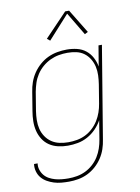

<svg xmlns="http://www.w3.org/2000/svg" viewBox="-103 -824 805 1105"><g transform="rotate(-10 300.0 -271.5)"><path d="M209 213Q186 213 164 211Q142 209 121.5 202.5Q101 196 82.5 185.5Q64 175 50.5 159Q37 143 31 121.5Q25 100 28 78H49Q46 97 52 115.5Q58 134 69.5 148Q81 162 97.5 171Q114 180 132 185Q150 190 169.5 192Q189 194 209 194Q234 194 259.5 189.5Q285 185 309 173.5Q333 162 353.5 143.5Q374 125 388 102.5Q402 80 410.5 55Q419 30 423 5L441 -105Q426 -78 404 -55.5Q382 -33 354.5 -18Q327 -3 297.5 2.5Q268 8 239 8Q210 8 182 1.5Q154 -5 131.5 -20Q109 -35 94 -58.5Q79 -82 72.5 -109Q66 -136 66.5 -165Q67 -194 72 -223L90 -333Q94 -361 103.5 -388Q113 -415 129.5 -439.5Q146 -464 169 -484Q192 -504 218 -516Q244 -528 272 -533Q300 -538 328 -538Q358 -538 387 -531Q416 -524 438 -506.5Q460 -489 473.5 -463.5Q487 -438 492 -410L512 -530H532L443 8Q439 36 430 62.5Q421 89 405 113.5Q389 138 366.5 158Q344 178 318 190.5Q292 203 264 208Q236 213 209 213ZM245 -11Q270 -11 295.5 -15.5Q321 -20 344.5 -31.5Q368 -43 388 -61.5Q408 -80 422 -102.5Q436 -125 444.5 -149.5Q453 -174 457 -199L475 -309Q479 -335 480 -361Q481 -387 475.5 -411.5Q470 -436 457 -457.5Q444 -479 424.5 -493.5Q405 -508 380 -513.5Q355 -519 328 -519Q303 -519 277.5 -514.5Q252 -510 227.5 -498.5Q203 -487 182 -469Q161 -451 146 -428Q131 -405 123 -380.5Q115 -356 110 -330L92 -220Q88 -194 87.5 -167.5Q87 -141 93 -116.5Q99 -92 113 -71Q127 -50 147.5 -36Q168 -22 193.5 -16.5Q219 -11 245 -11ZM243 -605 226 -619 357 -756H380L465 -617L446 -607L366 -741Z"/></g></svg>

Font: Iosevka Curly Thin Extended
Style: Italic
Weight: 100
Width: 7
Italic angle: -9°
Monospace: yes
Designer: Belleve Invis
Foundry: Belleve Invis
Version: Version 11.1.0; ttfautohint (v1.8.3)